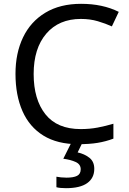

<svg xmlns="http://www.w3.org/2000/svg" viewBox="-20 -744 672 1004"><path d="M403 -645Q288 -645 222 -568Q156 -491 156 -357Q156 -224 217.5 -146.5Q279 -69 402 -69Q449 -69 491 -77Q533 -85 573 -97V-19Q533 -4 490.5 3Q448 10 389 10Q280 10 207 -35Q134 -80 97.5 -163Q61 -246 61 -358Q61 -466 100.5 -548.5Q140 -631 217 -677.5Q294 -724 404 -724Q517 -724 601 -682L565 -606Q532 -621 491.5 -633Q451 -645 403 -645ZM473 139Q473 187 436 213.5Q399 240 325 240Q293 240 275 235V180Q284 182 299 183.5Q314 185 328 185Q364 185 383 175.5Q402 166 402 141Q402 115 375.5 103Q349 91 311 86L354 0H412L386 53Q422 61 447.5 81Q473 101 473 139Z"/></svg>

Font: Noto Sans Tai Viet
Style: Regular
Weight: 400
Designer: Monotype Design Team
Foundry: Monotype Imaging Inc.
Version: Version 2.003; ttfautohint (v1.8.4.7-5d5b)